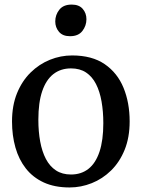

<svg xmlns="http://www.w3.org/2000/svg" viewBox="-20 -814 623 845"><path d="M32.9 -279.3Q32.9 -349.6 54.9 -403.7Q77 -457.8 114.7 -494.8Q152.4 -531.9 199.6 -550.9Q246.8 -570 297.3 -570Q384.9 -570 440.9 -531.6Q496.8 -493.2 523.7 -427.5Q550.6 -361.8 550.6 -279.7Q550.6 -209.1 528.6 -154.8Q506.5 -100.5 468.8 -63.6Q431.1 -26.7 383.8 -7.9Q336.6 11 286.1 11Q220.5 11 172.6 -11Q124.7 -33.1 93.8 -72.5Q62.9 -111.9 47.9 -164.8Q32.9 -217.7 32.9 -279.3ZM292.5 -46Q337.7 -46 369.4 -71Q401.1 -96 417.9 -146.3Q434.7 -196.6 434.7 -272Q434.7 -323.5 426.9 -367.5Q419.2 -411.5 402.5 -444.2Q385.9 -476.8 358.8 -494.9Q331.6 -513 292.5 -513Q247.2 -513 215 -488Q182.9 -463 165.8 -412.9Q148.8 -362.9 148.8 -287Q148.8 -235 156.9 -191Q165 -147 182 -114.4Q199.1 -81.8 226.4 -63.9Q253.8 -46 292.5 -46ZM287.5 -654.7Q255.9 -654.7 239.6 -674Q223.2 -693.3 223.2 -719.7Q223.2 -748.5 241 -771.1Q258.8 -793.8 295.1 -793.8H296.1Q327.8 -793.8 344.1 -774.9Q360.4 -755.9 360.4 -729.5Q360.4 -700.7 342.6 -677.7Q324.9 -654.7 288.5 -654.7Z"/></svg>

Font: Merriweather Light
Style: Regular
Weight: 300
Designer: Eben Sorkin
Foundry: Eben Sorkin
Version: Version 2.100